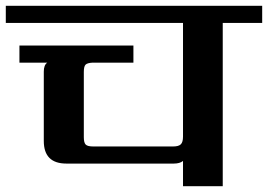

<svg xmlns="http://www.w3.org/2000/svg" viewBox="-40 -642 924 662"><path d="M864 -622V-563H728V0H591V-87Q580 -78 559 -78H189Q111 -78 111 -156V-395Q111 -418 123 -426H27V-485H420V-426H279Q261 -425 255 -419Q249 -413 249 -394V-169Q249 -150 255.5 -143.5Q262 -137 281 -137H557Q576 -137 583.5 -144.5Q591 -152 591 -171V-563H-20V-622Z"/></svg>

Font: Sarpanch SemiBold
Style: Regular
Weight: 600
Designer: Manushi Parikh (Devanagari and Latin), Jyotish Sonowal (Devanagari)
Foundry: Indian Type Foundry
Version: Version 2.004;PS 1.0;hotconv 1.0.78;makeotf.lib2.5.61930; tt